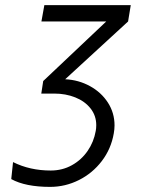

<svg xmlns="http://www.w3.org/2000/svg" viewBox="-20 -570 640 751"><path d="M24 130.5 31 64Q97 97 178.5 97Q224 97 261.2 76.2Q298.5 55.5 322.8 20.2Q347 -15 354.5 -58Q356.5 -68 356.5 -80.5Q356.5 -117.5 334.2 -145.8Q312 -174 274.5 -189Q237 -204 192 -204H141.5L149 -253L395.5 -486H142L153.5 -550H491.5L481 -486L235 -260Q287.5 -257.5 331.8 -233.2Q376 -209 402 -168.8Q428 -128.5 428 -79.5Q428 -64.5 425 -48Q414.5 12.5 378.2 60Q342 107.5 288.8 134.2Q235.5 161 176 161Q79.5 161 24 130.5Z"/></svg>

Font: JuliaMono Italic
Style: Regular
Weight: 400
Italic angle: -9°
Monospace: yes
Designer: cormullion
Foundry: corm
Version: Version 0.049; ttfautohint (v1.8.4)